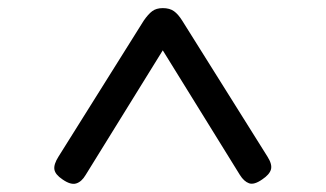

<svg xmlns="http://www.w3.org/2000/svg" viewBox="-20 -910 803 473"><path d="M124 -524 334 -859Q345 -875 355 -882.5Q365 -890 381 -890Q398 -890 408.5 -882.5Q419 -875 429 -859L639 -524Q651 -505 647.5 -492.5Q644 -480 626 -468Q606 -454 593.5 -458.5Q581 -463 571 -479L381 -786L191 -479Q181 -462 167.5 -458Q154 -454 134 -468Q116 -480 114 -492.5Q112 -505 124 -524Z"/></svg>

Font: Playwrite IT Moderna
Style: Regular
Weight: 400
Designer: Veronika Burian, José Scaglione
Foundry: TypeTogether
Version: Version 1.002